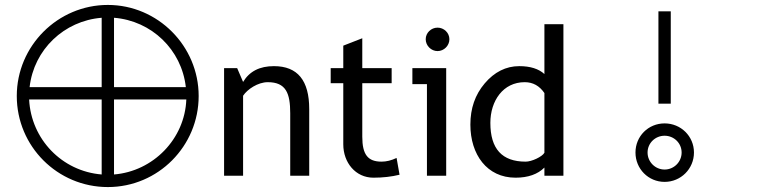

<svg xmlns="http://www.w3.org/2000/svg" viewBox="-20 -712 3067 778"><path d="M417 46C621 46 785 -120 785 -323C785 -525 620 -692 417 -692C214 -692 48 -526 48 -323C48 -119 213 46 417 46ZM392 -640V-359H100C117 -511 240 -628 392 -640ZM733 -359H442V-640C594 -628 716 -511 733 -359ZM98 -309H392V-5C231 -18 106 -148 98 -309ZM442 -5V-309H735C729 -149 601 -18 442 -5Z M1065 -379C1139 -379 1156 -334 1156 -253V0H1233V-270C1233 -386 1186 -444 1090 -444C1032 -444 991 -423 965 -380L941 -436H888V0H965V-324C982 -350 1025 -379 1065 -379Z M1493 8C1531 8 1567 4 1599 -4L1587 -72C1566 -62 1546 -57 1526 -57C1471 -57 1448 -85 1448 -158V-375H1567V-436H1448V-557L1371 -527V-436H1320V-375H1371V-127C1371 -53 1421 8 1493 8Z M1753 -505C1779 -505 1801 -527 1801 -553C1801 -579 1779 -600 1753 -600C1727 -600 1705 -579 1705 -553C1705 -527 1727 -505 1753 -505ZM1788 0V-436H1651V-371H1710V0Z M2069 8C2120 8 2159 -6 2186 -33V0H2263V-614H2186V-412C2163 -433 2129 -444 2084 -444C2030 -444 1983 -420 1944 -374C1905 -328 1886 -273 1886 -207C1886 -86 1953 8 2069 8ZM2110 -57C2014 -57 1967 -109 1967 -214C1967 -304 2019 -379 2106 -379C2140 -379 2166 -364 2186 -335V-93C2177 -77 2135 -57 2110 -57Z M2698 -292V-666H2648V-292ZM2673 25C2739 25 2792 -28 2792 -94C2792 -160 2739 -212 2673 -212C2607 -212 2555 -160 2555 -94C2555 -28 2607 25 2673 25ZM2673 -162C2711 -162 2742 -132 2742 -94C2742 -56 2711 -25 2673 -25C2635 -25 2604 -56 2604 -94C2604 -132 2635 -162 2673 -162Z"/></svg>

Font: linja pona
Style: Regular
Weight: 400
Foundry: jan Same & David A Roberts
Version: Version 4.9